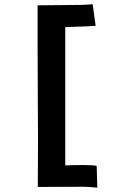

<svg xmlns="http://www.w3.org/2000/svg" viewBox="-20 -744 558 895"><path d="M412.1 -724.1 425.8 -623.5Q402.3 -621.1 284.2 -617.7V26.9Q321.8 25.4 370.1 25.4H375Q416.5 25.4 430.7 29.3L433.6 130.9Q397 126.5 367.2 126.5Q355 126.5 268.1 127Q181.2 127.4 156.2 127.4Q156.2 84 156.7 20Q157.2 -43.9 157.2 -87.9Q157.2 -103.5 156.2 -278.3Q156.2 -323.7 155.8 -404.1Q155.3 -484.4 155.3 -513.7V-719.2Q180.7 -719.2 266.1 -720.2Q351.6 -721.2 361.3 -721.2Q394 -722.7 412.1 -724.1Z"/></svg>

Font: Fantasque Sans Mono
Style: Bold
Weight: 700
Monospace: yes
Designer: Jany Belluz
Version: Version 1.8.0 ; ttfautohint (v1.8.2)